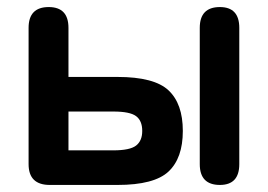

<svg xmlns="http://www.w3.org/2000/svg" viewBox="-20 -524 760 544"><path d="M121 0Q61 0 61 -59V-445Q61 -504 118 -504Q174 -504 174 -445V-306H313Q417 -306 457.5 -268Q498 -230 498 -153Q498 -76 457.5 -38Q417 0 313 0ZM603 0Q546 0 546 -59V-445Q546 -504 603 -504Q658 -504 658 -445V-59Q658 0 603 0ZM174 -98H301Q348 -98 365.5 -111.5Q383 -125 383 -153Q383 -182 365.5 -195Q348 -208 301 -208H174Z"/></svg>

Font: Zen Maru Gothic
Style: Bold
Weight: 700
Designer: Yoshimichi Ohira
Foundry: Positype
Version: Version 1.001